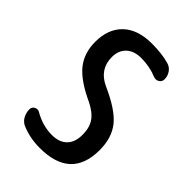

<svg xmlns="http://www.w3.org/2000/svg" viewBox="-220 -835 940 940"><g transform="rotate(45 250.0 -365.0)"><path d="M245.1 -320.3Q143.6 -367.2 101.6 -419.9Q59.6 -472.7 59.6 -549.8Q59.6 -639.6 112.3 -689.9Q165 -740.2 261.7 -740.2Q333 -740.2 382.8 -725.6Q404.3 -719.7 417 -701.2Q429.7 -682.6 429.7 -660.2Q429.7 -643.6 416 -634.8Q402.3 -626 385.7 -631.8Q334 -653.3 275.4 -653.3Q226.6 -653.3 198.2 -627Q169.9 -600.6 169.9 -554.7Q169.9 -470.7 250 -433.6Q364.3 -382.8 407.2 -329.1Q450.2 -275.4 450.2 -190.4Q450.2 9.8 235.4 9.8Q168 9.8 111.3 -13.7Q88.9 -22.5 77.1 -43.5Q65.4 -64.5 65.4 -88.9Q65.4 -104.5 79.6 -112.3Q93.8 -120.1 107.4 -112.3Q168 -77.1 232.4 -77.1Q282.2 -77.1 310.1 -104.5Q337.9 -131.8 337.9 -184.6Q337.9 -233.4 316.4 -264.6Q294.9 -295.9 245.1 -320.3Z"/></g></svg>

Font: Rounded Mgen+ 1mn medium
Style: Regular
Weight: 500
Designer: [Source Han Sans]
Ryoko NISHIZUKA  (kana & ideographs); Paul D. Hunt (Latin, Greek & Cyrillic); Wenlong ZHANG  (bopomofo
Version: Version 1.059.20150602